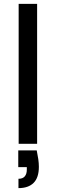

<svg xmlns="http://www.w3.org/2000/svg" viewBox="-20 -740 291 988"><path d="M169 34Q174 58 177 79Q180 100 180 118Q180 174 153 201Q126 228 75 228V180Q97 180 107.5 167.5Q118 155 118 133V120H74V34ZM76 -720H171V0H76Z"/></svg>

Font: Albert Sans Medium
Style: Regular
Weight: 500
Designer: Andreas Rasmussen
Foundry: a.Foundry
Version: Version 1.025